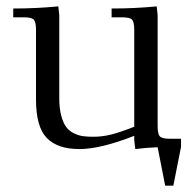

<svg xmlns="http://www.w3.org/2000/svg" viewBox="-20 -466 613 609"><path d="M22 -411.1V-439Q94.7 -439 165 -445.8L168 -418V-154.8Q168 -122.6 174.1 -99.6Q180.2 -76.7 189.5 -63.7Q198.7 -50.8 213.9 -43.5Q229 -36.1 242.9 -34.2Q256.8 -32.2 275.9 -32.2Q303.2 -32.2 330.8 -38.8Q358.4 -45.4 405.8 -64V-371.1Q405.8 -396.5 398.7 -403.8Q391.6 -411.1 367.2 -411.1H334V-439Q407.2 -439 477.1 -445.8L480 -418V-65.9Q480 -41 487.1 -33.4Q494.1 -25.9 519 -25.9H554.2V0L529.8 123H503.9L480 1Q442.9 2.4 409.2 6.8L405.8 -21V-35.2Q298.8 6.8 231.9 6.8Q162.1 6.8 128.2 -28.6Q94.2 -64 94.2 -149.9V-371.1Q94.2 -396 87.2 -403.6Q80.1 -411.1 55.2 -411.1Z"/></svg>

Font: Dihjauti
Style: Regular
Weight: 400
Designer: T. Christopher White
Version: Version 3.0.0